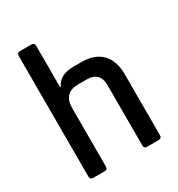

<svg xmlns="http://www.w3.org/2000/svg" viewBox="-168 -812 854 922"><g transform="rotate(-30 258.5 -351.5)"><path d="M143 0H80Q63 0 63 -17V-686Q63 -703 80 -703H143Q160 -703 160 -686V-457H164Q188 -510 265 -510H309Q382 -510 421 -470Q460 -430 460 -355V-17Q460 0 442 0H379Q362 0 362 -17V-351Q362 -425 289 -425H242Q160 -425 160 -340V-17Q160 0 143 0Z"/></g></svg>

Font: Rajdhani SemiBold
Style: Regular
Weight: 600
Designer: Satya Rajpurohit, Jyotish Sonowal
Foundry: Indian Type Foundry
Version: Version 1.201 February 1, 2022